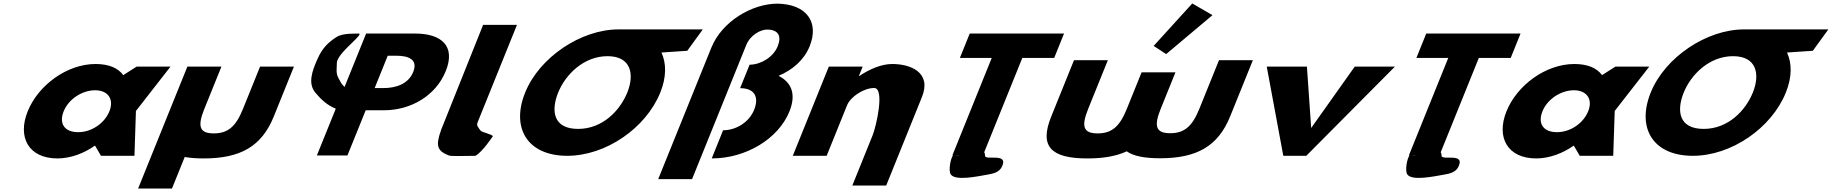

<svg xmlns="http://www.w3.org/2000/svg" viewBox="-20 -896 10533 1104"><path d="M139.3 -256C78.7 -106 145.3 15 310.3 15C387.3 15 465.9 -16 524.6 -58H526.8L560.6 0H753.1L761.6 -258L960.4 -513H765.7L688.7 -464C659 -505 605.6 -528 529.7 -528C364.7 -528 199.9 -406 139.3 -256ZM346.1 -256C374.8 -327 453.3 -377 527 -377C599.6 -377 637.7 -327 609 -256C580.7 -186 505.5 -136 429.6 -136C350.4 -136 317.8 -186 346.1 -256Z M1253.2 -513H1057.4L774.2 188H968.9L1042.2 6.6C1072.8 12.3 1109 15 1151 15C1362.2 15 1484.7 -54 1554.2 -226L1670.1 -513H1475.4L1376.8 -269C1336 -168 1290.6 -129 1209.2 -129C1127.8 -129 1113.8 -168 1154.6 -269Z M1917 -535C1919.2 -595 2093.7 -711.5 2035.4 -703C2027.3 -701.8 1953.4 -707 1916.6 -684C1862.2 -650 1832.7 -615 1808.8 -564C1772 -484 1749.7 -415 1794.3 -362C1828 -321.4 1864.6 -289.4 1910.7 -271L1801.9 -1.9H1977.7L2082.8 -262H2188.4C2339 -262 2484.7 -342.7 2543.1 -487.2C2601.8 -632.6 2517.2 -703.1 2366.7 -703.1H2085.2L1961.2 -396.2C1952.7 -404.1 1945.8 -411.7 1941.6 -419C1911.6 -470 1914.5 -469.9 1917 -535ZM2134.3 -389.5 2209.5 -575.6H2259C2328.2 -575.6 2385.1 -554.4 2355.9 -482.1C2327.1 -410.7 2253 -389.5 2183.8 -389.5Z M2757.9 -753H2952.6L2725.6 -191C2718.5 -173 2731.5 -161.8 2743.2 -145C2749.5 -135.7 2809.4 -124 2814 -113C2814 -113 2753.6 -21.3 2713.4 0C2620.9 0 2576.3 4.3 2558.3 -3C2494.4 -28.9 2483.5 -57.6 2516.2 -148L2515.7 -148L2523.2 -166.5C2527.1 -176.7 2531.5 -187.5 2536.3 -199L2536.7 -200Z M3189.5 -363.9C3231.7 -468.4 3337.3 -572.8 3472.7 -573L3472.7 -573L3473 -573H3473.1C3609.6 -573 3629.1 -468.5 3586.9 -363.9C3544.6 -259.4 3444.4 -154.8 3304.2 -154.8C3160.2 -154.8 3147.3 -259.4 3189.5 -363.9ZM3534.9 -727 3534.8 -726.9C3322.7 -726.6 3082.4 -568.6 2999.7 -363.9C2916.9 -159.1 3013.5 -0.1 3241.7 -0.1C3463.3 -0.1 3693.9 -159.1 3776.7 -363.9C3812.4 -452.3 3812.2 -531.9 3783.3 -594L3931.8 -604L4021.1 -727Z M4072.4 15C4268.2 15 4455.3 -97 4519.2 -255C4560 -356 4529.9 -423 4456.8 -460C4537.6 -494 4603.6 -551 4635.5 -630C4691.2 -768 4618.9 -872 4450.7 -875C4303.3 -875 4130.8 -772 4070.2 -622L4004.7 -460L3950.2 -325L3764.7 134H3959.4L4270.5 -636C4294.3 -695 4353.1 -726 4390.5 -726C4454.3 -726 4476 -690 4451.8 -630C4426.3 -567 4354 -524 4290.2 -524L4235.6 -389C4319.2 -389 4345.9 -338 4316 -264C4287.7 -194 4213.7 -147 4137.8 -147Z M4538.5 0H4733.2L4850.3 -290C4870.9 -341 4947.9 -390 5006.2 -390C5068.9 -390 5018.5 -170 4997.9 -119L4880.8 171H5075.5L5281.1 -338C5338.9 -481 5213.8 -528 5110.4 -528C5048.8 -528 4981 -499 4920.8 -459H4918.6L4940.4 -513H4745.7Z M5499.3 -562.9H5682.5L5455.9 -1.9L5460.2 -1.8C5447 9.2 5431.1 87 5447.7 108C5476.7 144.6 5596.1 119 5658.9 108C5694.3 102 5725.6 93.7 5740.8 63C5782.5 -21 5644.9 28.7 5644.2 0C5644 -9.2 5642.3 -16 5639.3 -20.9L5858.3 -562.9H6041.6L6098.2 -703.1H5555.9ZM5498.8 -1.1C5489.1 -0.1 5479.6 -0.1 5470.5 -1.6Z M6613.5 -632 6685.5 -585 6951.8 -808.9 6835.6 -876.1ZM6350.2 -550H6155.5L6024.6 -226C5955.1 -54 6021.8 15 6233 15C6323.7 15 6398 2.3 6458.8 -25.9C6497.1 1.6 6560.7 14 6650.3 14C6861.5 14 6984 -55 7053.5 -227L7184 -550H6989.3L6876.1 -270C6835.3 -169 6789.9 -130 6708.5 -130C6627.1 -130 6613.1 -169 6653.9 -270L6738.8 -480H6544.1L6458.8 -269C6418 -168 6372.6 -129 6291.2 -129C6209.8 -129 6195.8 -168 6236.6 -269Z M7494.8 -513H7263.8L7359 0H7491L8000.8 -513H7769.8L7519.3 -160Z M8124.3 -562.9H8307.5L8080.9 -1.9L8085.2 -1.8C8072 9.2 8056.1 87 8072.7 108C8101.7 144.6 8221.1 119 8283.9 108C8319.3 102 8350.6 93.7 8365.8 63C8407.5 -21 8269.9 28.7 8269.2 0C8269 -9.2 8267.3 -16 8264.3 -20.9L8483.3 -562.9H8666.6L8723.2 -703.1H8180.9ZM8123.8 -1.1C8114.1 -0.1 8104.6 -0.1 8095.5 -1.6Z M8642.3 -256C8581.7 -106 8648.3 15 8813.3 15C8890.3 15 8968.9 -16 9027.6 -58H9029.8L9063.6 0H9256.1L9264.6 -258L9463.4 -513H9268.7L9191.7 -464C9162 -505 9108.6 -528 9032.7 -528C8867.7 -528 8702.9 -406 8642.3 -256ZM8849.1 -256C8877.8 -327 8956.3 -377 9030 -377C9102.6 -377 9140.7 -327 9112 -256C9083.7 -186 9008.5 -136 8932.6 -136C8853.4 -136 8820.8 -186 8849.1 -256Z M9661.5 -363.9C9703.7 -468.4 9809.3 -572.8 9944.7 -573L9944.7 -573L9945 -573H9945.1C10081.6 -573 10101.1 -468.5 10058.9 -363.9C10016.6 -259.4 9916.4 -154.8 9776.2 -154.8C9632.2 -154.8 9619.3 -259.4 9661.5 -363.9ZM10006.9 -727 10006.8 -726.9C9794.7 -726.6 9554.4 -568.6 9471.7 -363.9C9388.9 -159.1 9485.5 -0.1 9713.7 -0.1C9935.3 -0.1 10165.9 -159.1 10248.7 -363.9C10284.4 -452.3 10284.2 -531.9 10255.3 -594L10403.8 -604L10493.1 -727Z"/></svg>

Font: Hussar
Style: BdWideOblFour
Weight: 700
Foundry: Cannot Into Space Fonts
Version: Version 2.00